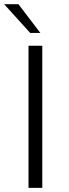

<svg xmlns="http://www.w3.org/2000/svg" viewBox="-29 -912 335 932"><path d="M117.7 -752 -8.8 -891.6H60.5L167 -752ZM109.4 0V-689.9H176.3V0Z"/></svg>

Font: HK Grotesk Legacy
Style: Regular
Weight: 400
Designer: Alfredo Marco Pradil
Foundry: Hanken Design Co.
Version: Version 2.022;PS 002.022;hotconv 1.0.88;makeotf.lib2.5.64775